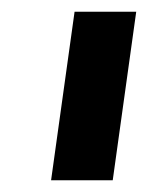

<svg xmlns="http://www.w3.org/2000/svg" viewBox="-20 -717 252 327"><path d="M67 -410 107 -697H212L172 -410Z"/></svg>

Font: Hanken Grotesk
Style: Bold Italic
Weight: 700
Italic angle: -8°
Designer: Alfredo Marco Pradil
Foundry: Hanken Design Co.
Version: Version 3.013